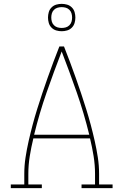

<svg xmlns="http://www.w3.org/2000/svg" viewBox="-20 -976 640 996"><path d="M36 0V-19H106V-74Q106 -117 112.5 -159.5Q119 -202 128.5 -244Q138 -286 149 -327.5Q160 -369 173 -410.5Q186 -452 199.5 -492.5Q213 -533 227.5 -573.5Q242 -614 257 -654.5Q272 -695 288 -735H312Q328 -695 343 -654.5Q358 -614 372.5 -573.5Q387 -533 400.5 -492.5Q414 -452 427 -410.5Q440 -369 451 -327.5Q462 -286 471.5 -244Q481 -202 487.5 -159.5Q494 -117 494 -74V-19H564V0H403V-19H473V-74Q473 -120 465.5 -166.5Q458 -213 447 -258H153Q142 -213 134.5 -166.5Q127 -120 127 -74V-19H197V0ZM157 -277H443Q416 -388 378.5 -495.5Q341 -603 300 -709Q259 -603 221.5 -495.5Q184 -388 157 -277ZM300 -814Q286 -814 272 -818Q258 -822 247.5 -832.5Q237 -843 233 -857Q229 -871 229 -885Q229 -899 233 -913Q237 -927 247.5 -937.5Q258 -948 272 -952Q286 -956 300 -956Q314 -956 328 -952Q342 -948 352.5 -937.5Q363 -927 367 -913Q371 -899 371 -885Q371 -871 367 -857Q363 -843 352.5 -832.5Q342 -822 328 -818Q314 -814 300 -814ZM300 -831Q311 -831 321.5 -834Q332 -837 340 -845Q348 -853 351 -863.5Q354 -874 354 -885Q354 -896 351 -906.5Q348 -917 340 -925Q332 -933 321.5 -936Q311 -939 300 -939Q289 -939 278.5 -936Q268 -933 260 -925Q252 -917 249 -906.5Q246 -896 246 -885Q246 -874 249 -863.5Q252 -853 260 -845Q268 -837 278.5 -834Q289 -831 300 -831Z"/></svg>

Font: Iosevka Curly Slab ThEx
Style: Regular
Weight: 100
Width: 7
Monospace: yes
Designer: Belleve Invis
Foundry: Belleve Invis
Version: Version 11.1.0; ttfautohint (v1.8.3)